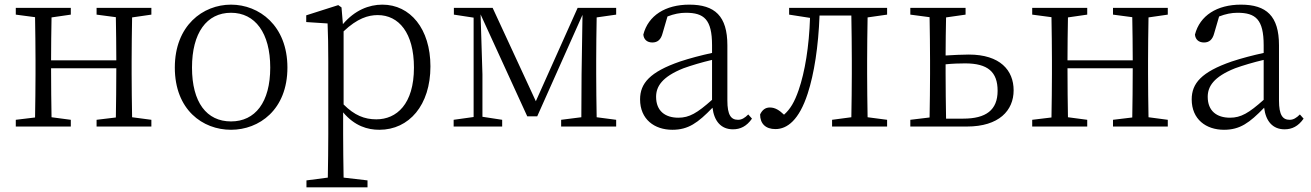

<svg xmlns="http://www.w3.org/2000/svg" viewBox="-20 -545 5648 827"><path d="M632 -482V-511H396V-482L479 -471C480 -417 481 -341 481 -285H200C200 -341 201 -417 202 -470L285 -482V-511H48V-482L131 -471C132 -416 133 -337 133 -284V-227C133 -174 132 -95 131 -39L48 -29V0H285V-29L202 -40C201 -95 200 -176 200 -251H481C481 -176 480 -95 479 -39L396 -29V0H632V-29L549 -40C548 -95 547 -174 547 -227V-284C547 -337 548 -415 549 -470Z M975 14C1096 14 1218 -72 1218 -254C1218 -435 1096 -525 975 -525C854 -525 733 -435 733 -254C733 -72 853 14 975 14ZM975 -22C870 -22 807 -104 807 -254C807 -403 870 -490 975 -490C1079 -490 1144 -403 1144 -254C1144 -104 1079 -22 975 -22Z M1460 -410C1519 -466 1566 -480 1607 -480C1698 -480 1763 -403 1763 -254C1763 -96 1688 -31 1601 -31C1550 -31 1507 -48 1460 -95ZM1451 -513 1437 -523 1299 -479V-450L1391 -444C1393 -396 1394 -346 1394 -279V34C1394 92 1393 161 1392 220L1300 232V262H1563V232L1460 220C1459 160 1458 90 1458 32V-61C1508 -2 1563 14 1614 14C1742 14 1834 -92 1834 -259C1834 -421 1747 -525 1627 -525C1569 -525 1508 -501 1457 -441Z M2634 -482V-511H2468L2288 -109L2102 -511H1935V-482L2020 -469V-41L1934 -29V0H2143V-29L2058 -42V-225L2050 -483L2251 -44H2294L2489 -481L2485 -224L2484 -40L2397 -29V0H2634V-29L2550 -40C2549 -95 2548 -174 2548 -227V-284C2548 -337 2549 -415 2550 -470Z M3047 -115C2983 -58 2949 -38 2902 -38C2845 -38 2806 -67 2806 -128C2806 -172 2831 -214 2924 -251C2957 -263 3004 -277 3047 -287ZM3203 -52C3188 -37 3175 -29 3159 -29C3129 -29 3113 -49 3113 -112V-350C3113 -476 3059 -525 2949 -525C2846 -525 2772 -478 2751 -396C2753 -375 2767 -362 2790 -362C2813 -362 2827 -375 2834 -402L2855 -474C2883 -485 2909 -490 2934 -490C3012 -490 3047 -462 3047 -350V-317C3001 -307 2951 -294 2909 -280C2779 -235 2737 -186 2737 -117C2737 -31 2799 14 2876 14C2945 14 2986 -16 3049 -81C3056 -23 3086 12 3137 12C3169 12 3196 -1 3219 -34Z M3801 -482V-511H3379V-482L3469 -468C3465 -345 3447 -235 3420 -157C3402 -105 3384 -75 3357 -51C3337 -70 3319 -82 3296 -82C3276 -82 3263 -71 3254 -52C3254 -12 3278 11 3320 11C3371 11 3422 -28 3459 -142C3487 -228 3505 -345 3510 -478H3647C3648 -423 3649 -339 3649 -284V-227C3649 -174 3648 -95 3647 -40L3564 -29V0H3801V-29L3717 -40C3716 -95 3715 -174 3715 -227V-284C3715 -337 3716 -415 3717 -470Z M4055 -34C4054 -89 4053 -172 4053 -227V-268C4082 -271 4112 -272 4137 -272C4235 -272 4277 -235 4277 -154C4277 -71 4227 -34 4129 -34ZM4139 -482V-511H3901V-482L3984 -471C3985 -416 3986 -337 3986 -284V-227C3986 -174 3985 -95 3984 -39L3901 -29V0H4145C4283 0 4346 -69 4346 -156C4346 -242 4288 -310 4153 -310C4124 -310 4087 -308 4053 -306C4053 -357 4054 -422 4055 -470Z M5010 -482V-511H4774V-482L4857 -471C4858 -417 4859 -341 4859 -285H4578C4578 -341 4579 -417 4580 -470L4663 -482V-511H4426V-482L4509 -471C4510 -416 4511 -337 4511 -284V-227C4511 -174 4510 -95 4509 -39L4426 -29V0H4663V-29L4580 -40C4579 -95 4578 -176 4578 -251H4859C4859 -176 4858 -95 4857 -39L4774 -29V0H5010V-29L4927 -40C4926 -95 4925 -174 4925 -227V-284C4925 -337 4926 -415 4927 -470Z M5423 -115C5359 -58 5325 -38 5278 -38C5221 -38 5182 -67 5182 -128C5182 -172 5207 -214 5300 -251C5333 -263 5380 -277 5423 -287ZM5579 -52C5564 -37 5551 -29 5535 -29C5505 -29 5489 -49 5489 -112V-350C5489 -476 5435 -525 5325 -525C5222 -525 5148 -478 5127 -396C5129 -375 5143 -362 5166 -362C5189 -362 5203 -375 5210 -402L5231 -474C5259 -485 5285 -490 5310 -490C5388 -490 5423 -462 5423 -350V-317C5377 -307 5327 -294 5285 -280C5155 -235 5113 -186 5113 -117C5113 -31 5175 14 5252 14C5321 14 5362 -16 5425 -81C5432 -23 5462 12 5513 12C5545 12 5572 -1 5595 -34Z"/></svg>

Font: Noto Serif CJK JP Light
Style: Regular
Weight: 300
Designer: Ryoko NISHIZUKA 西塚涼子 (kana & ideographs); Frank Grießhammer (Latin, Greek & Cyrillic); Wenlong ZHANG 张文龙 (bopomofo); San
Foundry: Adobe Systems Incorporated
Version: Version 1.001;PS 1.001;hotconv 16.6.54;makeotf.lib2.5.65590